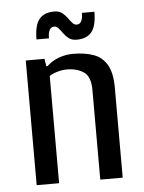

<svg xmlns="http://www.w3.org/2000/svg" viewBox="-51 -726 576 767"><g transform="rotate(-5 237.5 -342.5)"><path d="M65 0V-500H140L145 -470H150Q169 -489 197 -499.5Q225 -510 255 -510Q303 -510 337.5 -497.5Q372 -485 391 -452.5Q410 -420 410 -360V0H320V-360Q320 -413 293 -431.5Q266 -450 225 -450Q206 -450 186 -444Q166 -438 155 -430V0ZM275 -565Q256 -565 244 -574Q232 -583 223.5 -595Q215 -607 207 -616Q199 -625 190 -625Q165 -625 165 -580H115Q115 -636 134.5 -660.5Q154 -685 195 -685Q214 -685 226 -676Q238 -667 246.5 -655Q255 -643 263 -634Q271 -625 280 -625Q305 -625 305 -670H355Q355 -614 335.5 -589.5Q316 -565 275 -565Z"/></g></svg>

Font: Cuprum
Style: Regular
Weight: 400
Designer: Jovanny Lemonad
Foundry: Jovanny Lemonad
Version: Version 3.000